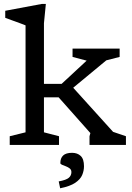

<svg xmlns="http://www.w3.org/2000/svg" viewBox="-20 -760 691 1007"><path d="M337 -277.5 348 -317.5 573 -68.5 640.5 -45.5V0H449.5V-45.5L454 -62L287.5 -249.5H190.5V-320H303L434.5 -442L360.5 -461.5V-505H607.5V-461.5L537.5 -443.5ZM210.5 -66 289.5 -45.5V0H31V-45.5L114 -66V-627Q107.5 -630 89.5 -636.5Q71.5 -643 49.2 -651.2Q27 -659.5 7.5 -666.5V-703.5L200 -739.5H220.5L210.5 -638ZM288 191.5Q328 184 341.2 172.2Q354.5 160.5 354.5 142.5Q354.5 130.5 345.8 123.5Q337 116.5 325.5 112.2Q314 108 305.2 104.2Q296.5 100.5 296.5 95Q296.5 69.5 311.2 55.5Q326 41.5 358 41.5Q386 41.5 403.2 57.8Q420.5 74 420.5 112Q420.5 135.5 411 158Q401.5 180.5 374.5 198.8Q347.5 217 295.5 227.5Z"/></svg>

Font: Newsreader 7pt
Style: Regular
Weight: 400
Designer: Hugues Gentile
Foundry: Production Type
Version: Version 1.003